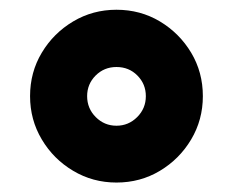

<svg xmlns="http://www.w3.org/2000/svg" viewBox="-20 -439 480 396"><path d="M42 -240.7Q42 -290 66.2 -330.3Q90.3 -370.6 130.9 -394.8Q171.4 -418.9 220.2 -418.9Q269.5 -418.9 309.8 -394.8Q350.1 -370.6 374.3 -330.3Q398.4 -290 398.4 -240.7Q398.4 -191.9 374.3 -151.4Q350.1 -110.8 309.8 -86.7Q269.5 -62.5 220.2 -62.5Q171.4 -62.5 130.9 -86.7Q90.3 -110.8 66.2 -151.4Q42 -191.9 42 -240.7ZM159.7 -240.7Q159.7 -215.3 177.5 -197.5Q195.3 -179.7 220.2 -179.7Q245.1 -179.7 262.9 -197.5Q280.8 -215.3 280.8 -240.7Q280.8 -265.6 263.4 -283.2Q246.1 -300.8 220.2 -300.8Q194.8 -300.8 177.2 -283.2Q159.7 -265.6 159.7 -240.7Z"/></svg>

Font: Vazir Black FD-WOL-UI
Style: Black-FD-WOL-UI
Weight: 900
Designer: Saber Rastikerdar
Foundry: Saber Rastikerdar
Version: Version 30.0.0